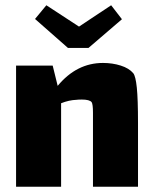

<svg xmlns="http://www.w3.org/2000/svg" viewBox="-20 -709 582 729"><path d="M504 -242V0H333V-240V-281Q333 -313 328 -321Q320 -331 291 -331Q277 -331 270 -330Q242 -329 212 -317V0H41V-460H180L199 -383Q271 -470 371 -470Q407 -470 438.5 -460Q470 -450 486 -431Q495 -420 499.5 -376Q504 -332 504 -242ZM443 -636 316 -527H238L113 -637L156 -689L280 -608L402 -689Z"/></svg>

Font: Lalezar
Style: Regular
Weight: 400
Designer: Borna Izadpanah
Foundry: Borna Izadpanah
Version: Version 1.003